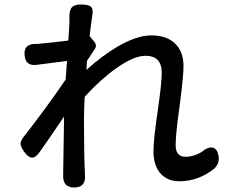

<svg xmlns="http://www.w3.org/2000/svg" viewBox="-20 -806 1021 857"><path d="M311 31Q259 31 262 -26Q262 -29 262 -32Q263 -125 266 -286Q259 -275 243 -252Q184 -165 156 -126Q138 -101 121.5 -102.5Q105 -104 87 -130Q74 -148 72 -162Q71 -176 84 -193Q183 -319 273 -451Q274 -465 276 -493Q278 -521 279 -534Q262 -532 217 -526Q170 -520 147 -517Q94 -509 90 -558Q84 -610 138 -610Q141 -610 147 -610Q154 -611 158 -611Q198 -614 285 -625Q290 -697 290 -710Q290 -716 290 -722Q288 -756 299 -771Q312 -787 343 -786Q376 -785 386 -776Q397 -766 392 -736Q386 -701 380 -645L399 -622Q415 -604 403 -587Q380 -553 368 -534Q368 -522 366 -497V-494Q434 -556 503 -597Q590 -648 655 -648Q726 -648 763 -610Q799 -574 799 -512Q799 -469 785 -359Q783 -343 782 -335Q764 -209 764 -158Q764 -106 809 -106Q843 -106 879 -127Q909 -152 930 -147Q951 -142 956 -106Q960 -76 936 -53Q866 3 780 3Q728 3 697 -31Q665 -67 665 -130Q665 -186 685 -318Q702 -437 702 -481Q702 -557 629 -557Q577 -557 497 -500Q428 -451 358 -374Q355 -323 355 -276Q355 -264 355 -240Q355 -110 359 -34Q359 -31 359 -27Q365 31 311 31Z"/></svg>

Font: GenSenRounded JP M
Style: Regular
Weight: 500
Version: Version 1.501;PS 1;hotconv 16.6.51;makeotf.lib2.5.65220